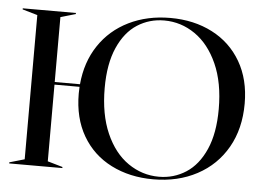

<svg xmlns="http://www.w3.org/2000/svg" viewBox="-52 -795 1205 878"><g transform="rotate(5 550.5 -356.0)"><path d="M19 -5 88 -25V-687L19 -707V-712H263V-707L194 -687V-389H310Q319 -491 370 -567.5Q421 -644 505.5 -685.5Q590 -727 696 -727Q804 -727 888.5 -683.5Q973 -640 1020.5 -558.5Q1068 -477 1068 -366Q1068 -251 1019 -165Q970 -79 882 -32Q794 15 681 15Q573 15 488 -28Q403 -71 355.5 -152.5Q308 -234 308 -346Q308 -367 309 -377H194V-25L263 -5V0H19ZM706 1Q774 1 830 -35Q886 -71 919 -145.5Q952 -220 952 -331Q952 -452 913.5 -538Q875 -624 810.5 -668.5Q746 -713 669 -713Q601 -713 545.5 -677.5Q490 -642 457 -567.5Q424 -493 424 -382Q424 -261 462 -174.5Q500 -88 564.5 -43.5Q629 1 706 1Z"/></g></svg>

Font: Nyght Serif
Style: Regular
Weight: 400
Designer: Maksym Kobuzan
Version: Version 0.410;July 4, 2025;FontCreator 15.0.0.2958 64-bit